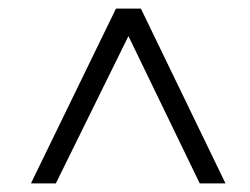

<svg xmlns="http://www.w3.org/2000/svg" viewBox="-20 -730 581 447"><path d="M52 -303 250 -710H308L505 -303H445L279 -646L110 -303Z"/></svg>

Font: Raleway-v4020
Style: Italic
Weight: 400
Italic angle: -12°
Designer: Matt McInerney, Pablo Impallari, Rodrigo Fuenzalida
Foundry: Matt McInerney, Pablo Impallari, Rodrigo Fuenzalida
Version: Version 4.020;PS 004.020;hotconv 1.0.88;makeotf.lib2.5.64775